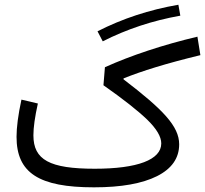

<svg xmlns="http://www.w3.org/2000/svg" viewBox="-20 -802 878 822"><path d="M743.7 -781.7C619.1 -760.3 503.9 -722.2 397.5 -668L419.9 -625C522.5 -677.2 633.3 -713.9 752 -734.9ZM71.8 -375.5C57.6 -309.6 50.8 -256.8 50.8 -216.3C50.8 -62 146 0 382.3 0C499 0 588.9 -16.1 652.3 -47.9C715.3 -79.6 747.1 -125 747.1 -184.1C747.1 -261.2 678.2 -333 508.8 -462.4V-466.3C587.4 -498 690.9 -530.3 837.9 -565.9L825.2 -645C677.2 -609.9 540.5 -564.5 429.2 -514.2L422.9 -437C507.3 -377.9 569.8 -328.6 610.4 -289.6C650.4 -250.5 670.4 -216.8 670.4 -188C670.4 -118.2 568.8 -79.6 385.7 -79.6C192.4 -79.6 123 -117.7 123 -222.7C123 -256.3 129.4 -301.8 142.1 -358.9Z"/></svg>

Font: Estedad Regular
Style: Regular
Weight: 400
Designer: Amin Abedi
Version: Version 7.3